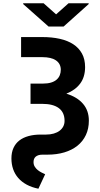

<svg xmlns="http://www.w3.org/2000/svg" viewBox="-20 -939 612 1178"><path d="M50.1 33.4Q50.1 -3.9 62.7 -31.4Q75.3 -58.9 98.7 -77.1Q122.2 -95.2 155.2 -104.2Q188.2 -113.3 229 -113.3H261.7Q288.4 -113.3 309.7 -119.5Q331 -125.7 345.7 -136.9Q360.4 -148.1 368.3 -163.5Q376.1 -179 376.1 -197.4Q376.1 -249.3 340.9 -275.6Q305.8 -301.8 239.3 -301.8H167.3V-426.1H242.9Q272.4 -426.1 293.3 -432.5Q314.3 -438.9 327.4 -450.5Q340.6 -462 346.8 -477.6Q353 -493.3 353 -511.4Q352.6 -548.3 323.5 -568.4Q294.4 -588.4 239.3 -588.4H109.4V-711.6H239.3Q298.7 -711.6 346.9 -700.8Q395.2 -690 429.7 -667.4Q464.1 -644.9 483.1 -610.1Q502.1 -575.3 502.1 -527Q501.8 -465.9 471.6 -425.8Q441.4 -385.7 387.1 -364.3Q453.8 -343.8 489.5 -302Q525.2 -260.3 525.2 -198.9Q525.2 -149.5 506.9 -110.6Q488.6 -71.7 455.1 -44.9Q421.5 -18.1 374.8 -4.1Q328.1 9.9 271 9.9H240.8Q225.9 9.9 215.6 13.3Q205.3 16.7 198.5 22.7Q191.8 28.8 188.7 37.1Q185.7 45.5 185.7 55.4Q185.7 71.4 193.2 83.5Q200.6 95.5 211.6 104.4Q222.7 113.3 235.1 119.5Q247.5 125.7 257.1 130L215.6 218.8Q174.7 210.6 143.6 193.7Q112.6 176.8 91.8 152.9Q71 128.9 60.5 98.5Q50.1 68.2 50.1 33.4ZM122.2 -914.1V-919H247.5L324.2 -850.9L400.6 -919H524.1V-914.1L370.4 -776.3H277.7Z"/></svg>

Font: Cannonade
Style: Bold
Weight: 700
Designer: Rasmus Andersson
Foundry: rsms
Version: Version 3.012;git-f93a4a705